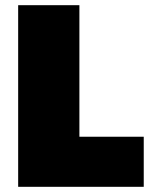

<svg xmlns="http://www.w3.org/2000/svg" viewBox="-20 -720 614 740"><path d="M50 0H534V-193H286V-700H50Z"/></svg>

Font: Chess Sans Black
Style: Regular
Weight: 900
Designer: Wolf Bōese
Foundry: Wolf Bōese
Version: Version 7.223;Glyphs 3.3 (3306)